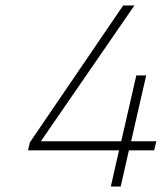

<svg xmlns="http://www.w3.org/2000/svg" viewBox="-20 -680 600 700"><path d="M384 0 414 -132H82L89 -161L429 -660H470L129 -165H422L477 -405H513L458 -165H550L542 -132H450L420 0Z"/></svg>

Font: TitilliumWebThinItalic
Style: Thin Italic
Weight: 200
Italic angle: -13°
Version: Version 1.001;PS 57.000;hotconv 1.0.70;makeotf.lib2.5.55311